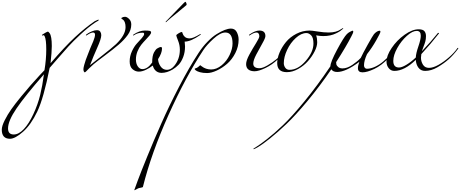

<svg xmlns="http://www.w3.org/2000/svg" viewBox="-350 -790 5152 2150"><path d="M142 42Q-68 282 -164 422.5Q-260 563 -260 648Q-260 716 -196 716Q-140 716 -83 655.5Q-26 595 24 487Q74 379 99.5 275Q125 171 142 42ZM138 -396 124 -392Q120 -392 120 -396Q120 -400 126 -404Q177 -436 185 -436Q193 -436 206 -418Q230 -384 230 -274Q230 -211 216 -82Q375 -267 489 -373Q603 -479 710 -552Q746 -570 752 -570Q756 -570 756 -564Q756 -560 716 -538Q637 -484 552 -405Q467 -326 415.5 -269Q364 -212 293 -130Q222 -48 206 -30Q139 309 68 458Q-3 607 -92 685.5Q-181 764 -238 764Q-330 764 -330 662Q-330 622 -298 558Q-266 494 -223 433Q-180 372 -115 293Q-50 214 -8 166Q120 23 148 -4Q168 -124 168 -236Q168 -348 150 -384Q144 -396 138 -396Z M784 -396Q784 -356 739 -256Q694 -156 658 -60Q694 -90 794.5 -168Q895 -246 950 -296Q1056 -398 1056 -486Q1056 -517 1048.5 -537.5Q1041 -558 1032 -565.5Q1023 -573 1015.5 -578Q1008 -583 1008 -585.5Q1008 -588 1014 -592Q1029 -602 1050 -602Q1071 -602 1095.5 -578Q1120 -554 1120 -516Q1120 -453 1080.5 -398.5Q1041 -344 981.5 -292.5Q922 -241 826 -169.5Q730 -98 701 -73.5Q672 -49 649.5 -26Q627 -3 615.5 8.5Q604 20 599 20Q594 20 589 10Q584 0 584 -15Q584 -30 593 -63Q602 -96 610.5 -119.5Q619 -143 637.5 -190Q656 -237 660 -247.5Q664 -258 675.5 -284Q687 -310 694 -327Q714 -376 714 -401Q714 -426 692 -426Q668 -426 626 -398Q617 -392 614.5 -392Q612 -392 612 -396Q612 -400 617 -404Q622 -408 636.5 -417.5Q651 -427 680.5 -439.5Q710 -452 735.5 -452Q761 -452 772.5 -435.5Q784 -419 784 -396Z M1250 -424Q1192 -424 1154 -398Q1145 -392 1142.5 -392Q1140 -392 1140 -396Q1140 -400 1146 -404Q1212 -448 1272 -448Q1312 -448 1327 -444Q1342 -440 1342 -427Q1342 -414 1324.5 -392.5Q1307 -371 1282 -345.5Q1257 -320 1232 -289Q1207 -258 1189.5 -214.5Q1172 -171 1172 -124Q1172 -77 1193 -46.5Q1214 -16 1244 -16Q1302 -16 1354 -90Q1354 -166 1375 -204Q1393 -236 1408 -246Q1438 -264 1451 -264Q1464 -264 1464 -246Q1464 -195 1420 -128Q1422 -84 1448.5 -46Q1475 -8 1519.5 -8Q1564 -8 1600 -51Q1664 -127 1664 -234Q1664 -285 1644 -335Q1624 -385 1624 -394Q1624 -401 1649 -416.5Q1674 -432 1686 -432Q1691 -432 1695.5 -414Q1700 -396 1719 -378Q1738 -360 1774.5 -360Q1811 -360 1884 -404Q1893 -410 1895.5 -410Q1898 -410 1898 -406Q1898 -402 1892 -398Q1786 -324 1718 -324Q1722 -292 1722 -270Q1722 -205 1701.5 -151.5Q1681 -98 1651 -66Q1620 -34 1584 -12Q1519 26 1460 26Q1401 26 1372 -26Q1367 -34 1360 -56Q1327 -29 1284 -8.5Q1241 12 1203.5 12Q1166 12 1134 -15.5Q1102 -43 1102 -102Q1102 -161 1127.5 -216Q1153 -271 1183 -303Q1213 -335 1238.5 -364Q1264 -393 1264 -408.5Q1264 -424 1250 -424ZM1510 -552 1704 -752Q1722 -770 1726 -770Q1730 -770 1735 -758.5Q1740 -747 1740 -740Q1740 -733 1732 -728Q1691 -692 1626.5 -640.5Q1562 -589 1518 -550Q1514 -542 1509 -542Q1504 -542 1504 -544Z M1874 -198Q1919 -267 1973 -322Q2027 -378 2076 -408Q2176 -470 2236 -470Q2281 -470 2301.5 -430.5Q2322 -391 2322 -346Q2322 -268 2285 -195.5Q2248 -123 2193 -75.5Q2138 -28 2077 0Q2016 28 1969 28Q1922 28 1889 18.5Q1856 9 1843 -1.5Q1830 -12 1830 -17Q1830 -22 1834 -23Q1858 -30 1869 -40Q1890 -60 1892 -60Q1892 -60 1908 -48Q1954 -12 2014.5 -12Q2075 -12 2132 -59Q2189 -106 2221.5 -175Q2254 -244 2254 -303Q2254 -426 2174 -426Q2117 -426 2040 -355.5Q1963 -285 1926 -228Q1729 71 1537.5 496Q1346 921 1250 1304Q1249 1308 1226 1312Q1203 1316 1196 1320Q1161 1340 1157.5 1340Q1154 1340 1154 1337.5Q1154 1335 1191.5 1234.5Q1229 1134 1299.5 961Q1370 788 1456 593.5Q1542 399 1655 181.5Q1768 -36 1874 -198Z M2452 -398Q2443 -392 2440.5 -392Q2438 -392 2438 -396Q2438 -400 2444 -404Q2508 -448 2554 -448Q2622 -448 2622 -386Q2622 -364 2588 -304.5Q2554 -245 2520 -180Q2486 -115 2486 -78Q2486 -26 2556 -26Q2590 -26 2645.5 -58Q2701 -90 2743 -125Q2785 -160 2817 -195Q2849 -230 2856.5 -242Q2864 -254 2868 -254Q2872 -254 2872 -251Q2872 -248 2870 -244Q2821 -178 2762 -126Q2698 -65 2622 -28.5Q2546 8 2501 8Q2456 8 2431 -12Q2406 -32 2406 -72Q2406 -112 2443 -180Q2480 -248 2517 -306.5Q2554 -365 2554 -384.5Q2554 -404 2545.5 -415Q2537 -426 2524 -426Q2494 -426 2452 -398Z M3190 -394Q3202 -362 3202 -316.5Q3202 -271 3173 -214Q3144 -157 3098.5 -105.5Q3053 -54 2989 -18Q2925 18 2862 18Q2754 18 2754 -84Q2754 -139 2780.5 -201.5Q2807 -264 2852.5 -319.5Q2898 -375 2968.5 -411.5Q3039 -448 3118 -448Q3140 -448 3208 -437Q3276 -426 3330 -426Q3418 -426 3470 -464L3490 -476Q3494 -476 3494 -473.5Q3494 -471 3485 -462.5Q3476 -454 3457 -441Q3438 -428 3412 -416Q3352 -386 3270 -386Q3233 -386 3190 -394ZM3082 -420Q3023 -420 2962.5 -365Q2902 -310 2865 -231Q2828 -152 2828 -82Q2828 -55 2844.5 -31.5Q2861 -8 2892 -8Q2987 -8 3073.5 -108Q3160 -208 3160 -302Q3160 -368 3134.5 -394Q3109 -420 3082 -420Z M3566 -432 3594 -446Q3602 -446 3604 -443.5Q3606 -441 3606 -433Q3606 -424 3584 -382Q3528 -272 3414 -94Q3414 -81 3416.5 -68.5Q3419 -56 3436.5 -40Q3454 -24 3486 -24Q3537 -24 3595 -63Q3653 -102 3690 -142Q3712 -190 3768 -290.5Q3824 -391 3838 -408Q3873 -446 3902 -446Q3910 -446 3910 -434Q3910 -422 3863.5 -339.5Q3817 -257 3760 -184Q3726 -110 3726 -58Q3726 -42 3735 -31Q3744 -20 3758 -20Q3803 -20 3853 -44Q3903 -68 3942.5 -102.5Q3982 -137 4015 -171.5Q4048 -206 4068.5 -230Q4089 -254 4092.5 -254Q4096 -254 4096 -248Q4096 -242 3994 -132Q3921 -56 3841 -18Q3761 20 3709.5 20Q3658 20 3658 -26Q3658 -56 3674 -98Q3522 16 3426 16Q3379 16 3360 -14Q3229 178 3094 340Q2959 502 2858.5 597.5Q2758 693 2673 760.5Q2588 828 2543.5 854Q2499 880 2492.5 880Q2486 880 2486 877.5Q2486 875 2523.5 852Q2561 829 2639.5 768Q2718 707 2816.5 613.5Q2915 520 3058.5 345.5Q3202 171 3350 -48Q3350 -94 3425 -234Q3500 -374 3534 -408Q3550 -424 3566 -432Z M4306 -120Q4179 4 4066 4Q4027 4 4002.5 -27Q3978 -58 3978 -100Q3978 -167 4036 -253Q4094 -339 4180 -400.5Q4266 -462 4338 -462Q4385 -462 4402.5 -441Q4420 -420 4420 -386Q4420 -352 4412.5 -325Q4405 -298 4392 -266Q4379 -234 4374 -216Q4480 -328 4550 -416Q4552 -422 4558 -422Q4564 -422 4566 -420Q4566 -416 4564 -414Q4471 -295 4368 -184Q4364 -160 4364 -144Q4364 -102 4386 -66Q4408 -30 4454 -30Q4500 -30 4560.5 -64Q4621 -98 4680 -150Q4739 -202 4770 -248Q4774 -254 4778 -254Q4782 -254 4782 -251Q4782 -248 4780 -244Q4726 -172 4672.5 -125Q4619 -78 4549 -37Q4479 4 4410 4Q4363 4 4336 -31.5Q4309 -67 4306 -120ZM4306 -146Q4308 -192 4335 -270.5Q4362 -349 4362 -390Q4362 -444 4316 -444Q4268 -444 4205.5 -388Q4143 -332 4098.5 -252Q4054 -172 4054 -108Q4054 -34 4118 -34Q4150 -34 4202 -65.5Q4254 -97 4306 -146Z"/></svg>

Font: Miama
Style: Regular
Weight: 400
Italic angle: 16.5°
Designer: Linus Romer
Foundry: Linus Romer
Version: 0.32